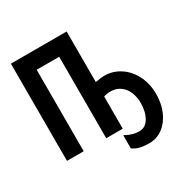

<svg xmlns="http://www.w3.org/2000/svg" viewBox="-156 -682 913 941"><g transform="rotate(-30 300.0 -211.5)"><path d="M332 103.5V29Q354.5 41 372.5 46.5Q390.5 52 410.5 52Q445.5 52 465.5 18.5Q485.5 -15 485.5 -66Q485.5 -99 474 -126.8Q462.5 -154.5 439.8 -171.2Q417 -188 385.5 -188Q361.5 -188 346 -182V0H252.5V-461H125V0H30.5V-550H346V-264L356.5 -265.5Q378 -270 397 -270Q445 -270 485.2 -243.8Q525.5 -217.5 549.2 -171Q573 -124.5 573 -66Q573 -12 554 32Q535 76 501 101.5Q467 127 424.5 127Q392.5 127 371 121.5Q349.5 116 332 103.5Z"/></g></svg>

Font: JuliaMono
Style: Regular
Weight: 400
Monospace: yes
Designer: cormullion
Foundry: corm
Version: Version 0.055; ttfautohint (v1.8.4)